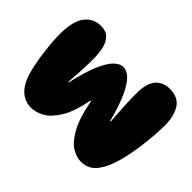

<svg xmlns="http://www.w3.org/2000/svg" viewBox="-137 -839 1061 1061"><g transform="rotate(45 394.0 -308.5)"><path d="M10 -406Q10 -510 45.5 -556Q81 -602 140 -602Q179 -602 200.5 -580.5Q222 -559 230.5 -523Q239 -487 239 -442Q239 -418 238 -386Q237 -354 235 -319.5Q233 -285 230 -255H234Q258 -361 284 -420.5Q310 -480 336.5 -504.5Q363 -529 387 -529Q414 -529 440.5 -504.5Q467 -480 494 -422.5Q521 -365 547 -265H551Q547 -316 544 -373Q541 -430 541 -476Q541 -553 571 -589Q601 -625 655 -625Q720 -625 749 -580.5Q778 -536 778 -461Q778 -406 771.5 -343.5Q765 -281 754 -223Q743 -165 728 -122Q706 -58 673.5 -25Q641 8 591 8Q556 8 518.5 -15Q481 -38 448 -98.5Q415 -159 394 -269H390Q370 -165 335.5 -108.5Q301 -52 261.5 -30Q222 -8 186 -8Q134 -8 97 -44.5Q60 -81 41 -159Q31 -198 24.5 -242.5Q18 -287 14 -330Q10 -373 10 -406Z"/></g></svg>

Font: DynaPuff
Style: Bold
Weight: 700
Designer: Toshi Omagari, Jennifer Daniel
Foundry: Google Fonts
Version: Version 2.000